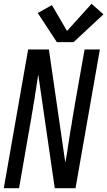

<svg xmlns="http://www.w3.org/2000/svg" viewBox="-24 -997 568 1017"><path d="M-4 0 125 -735H159H235L322 -135Q326 -156 329 -176L331 -186L334 -206L335 -216L336 -221L339 -240L341 -250L342 -260L347 -289L348 -299L350 -309L356 -343L358 -358L360 -368L361 -377L363 -387L367 -412L369 -421L372 -441L424 -735H505L376 0H342H266L179 -600L177 -593L175 -578L172 -559L170 -549L169 -539L165 -514L161 -490L160 -480L154 -446L152 -436L151 -426L145 -392L143 -382V-377L141 -367Q138 -348 134 -328L132 -318V-314L130 -304L128 -294L77 0ZM277 -774 176 -928 251 -970 331 -833 461 -977 524 -921 366 -774Z"/></svg>

Font: Iosevka SS08
Style: Italic
Weight: 400
Italic angle: -10°
Monospace: yes
Designer: Belleve Invis
Foundry: Belleve Invis
Version: 2.1.0; ttfautohint (v1.8.2)